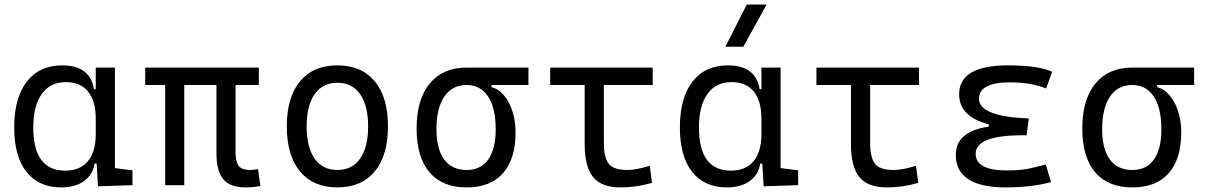

<svg xmlns="http://www.w3.org/2000/svg" viewBox="-20 -815 5313 845"><path d="M249.5 9.8Q150.9 9.8 96.7 -58.3Q42.5 -126.5 42.5 -253.9Q42.5 -384.3 97.9 -455.8Q153.3 -527.3 253.9 -527.3Q316.4 -527.3 351.1 -500.2Q385.7 -473.1 393.6 -422.4H401.4V-517.6H485.8V-75.2L563 -65.4V0L411.1 4.9L405.3 -95.2H396Q389.2 -47.4 350.6 -18.8Q312 9.8 249.5 9.8ZM401.4 -225.1V-292.5Q401.4 -370.6 367.7 -412.1Q334 -453.6 270 -453.6Q201.2 -453.6 163.8 -401.6Q126.5 -349.6 126.5 -253.9Q126.5 -64 267.1 -64Q332.5 -64 366.9 -105.5Q401.4 -147 401.4 -225.1Z M1060.1 9.8Q992.7 9.8 962.6 -26.1Q932.6 -62 932.6 -141.6V-440.9H791V0H707V-440.9H619.1V-517.6H1119.1V-440.9H1016.6V-146.5Q1016.6 -105 1029.8 -85.9Q1043 -66.9 1081.5 -66.9Q1087.9 -66.9 1095.9 -67.9Q1104 -68.8 1115.7 -70.8L1126 3.4Q1097.7 9.8 1060.1 9.8Z M1464.8 9.8Q1358.9 9.8 1300.5 -60.5Q1242.2 -130.9 1242.2 -258.8Q1242.2 -387.2 1300.5 -457.3Q1358.9 -527.3 1464.8 -527.3Q1570.8 -527.3 1629.2 -457.3Q1687.5 -387.2 1687.5 -258.8Q1687.5 -130.9 1629.2 -60.5Q1570.8 9.8 1464.8 9.8ZM1464.8 -66.9Q1529.8 -66.9 1564.9 -116.9Q1600.1 -167 1600.1 -258.8Q1600.1 -350.6 1564.9 -400.6Q1529.8 -450.7 1464.8 -450.7Q1399.9 -450.7 1364.7 -400.6Q1329.6 -350.6 1329.6 -258.8Q1329.6 -167 1364.7 -116.9Q1399.9 -66.9 1464.8 -66.9Z M2033.7 9.8Q1926.8 9.8 1870.1 -56.9Q1813.5 -123.5 1813.5 -249Q1813.5 -377.4 1871.3 -447.5Q1929.2 -517.6 2033.7 -517.6H2305.7V-440.9H2143.1V-431.2Q2173.3 -424.3 2197.3 -396.2Q2221.2 -368.2 2235.1 -325.7Q2249 -283.2 2249 -232.9Q2249 -115.2 2193.8 -52.7Q2138.7 9.8 2033.7 9.8ZM2033.7 -66.9Q2095.7 -66.9 2128.7 -113Q2161.6 -159.2 2161.6 -245.6Q2161.6 -339.4 2128.2 -390.1Q2094.7 -440.9 2033.7 -440.9Q1970.2 -440.9 1935.5 -390.1Q1900.9 -339.4 1900.9 -245.6Q1900.9 -159.2 1935.1 -113Q1969.2 -66.9 2033.7 -66.9Z M2710.4 9.8Q2627.4 9.8 2590.3 -35.6Q2553.2 -81.1 2553.2 -181.2V-440.9H2401.4V-517.6H2852.5V-440.9H2637.7V-184.1Q2637.7 -122.6 2658.7 -94.7Q2679.7 -66.9 2741.2 -66.9Q2780.3 -66.9 2839.4 -85.4L2849.6 -10.3Q2781.7 9.8 2710.4 9.8Z M3179.2 9.8Q3080.6 9.8 3026.4 -58.3Q2972.2 -126.5 2972.2 -253.9Q2972.2 -384.3 3027.6 -455.8Q3083 -527.3 3183.6 -527.3Q3246.1 -527.3 3280.8 -500.2Q3315.4 -473.1 3323.2 -422.4H3331.1V-517.6H3415.5V-75.2L3492.7 -65.4V0L3340.8 4.9L3335 -95.2H3325.7Q3318.8 -47.4 3280.3 -18.8Q3241.7 9.8 3179.2 9.8ZM3331.1 -225.1V-292.5Q3331.1 -370.6 3297.4 -412.1Q3263.7 -453.6 3199.7 -453.6Q3130.9 -453.6 3093.5 -401.6Q3056.2 -349.6 3056.2 -253.9Q3056.2 -64 3196.8 -64Q3262.2 -64 3296.6 -105.5Q3331.1 -147 3331.1 -225.1ZM3172.4 -609.4 3266.6 -794.9H3354L3251.5 -609.4Z M3882.3 9.8Q3799.3 9.8 3762.2 -35.6Q3725.1 -81.1 3725.1 -181.2V-440.9H3573.2V-517.6H4024.4V-440.9H3809.6V-184.1Q3809.6 -122.6 3830.6 -94.7Q3851.6 -66.9 3913.1 -66.9Q3952.1 -66.9 4011.2 -85.4L4021.5 -10.3Q3953.6 9.8 3882.3 9.8Z M4407.2 9.8Q4186.5 9.8 4186.5 -133.3Q4186.5 -236.8 4332 -257.8V-267.6Q4201.2 -301.8 4201.2 -399.9Q4201.2 -527.3 4415 -527.3Q4550.8 -527.3 4610.4 -499L4584 -425.8Q4515.6 -452.6 4425.8 -452.6Q4288.6 -452.6 4288.6 -380.4Q4288.6 -302.2 4507.8 -293.5L4498 -219.7H4481.4Q4273.9 -219.7 4273.9 -138.2Q4273.9 -64.9 4411.1 -64.9Q4471.7 -64.9 4511.5 -73.7Q4551.3 -82.5 4582.5 -91.3L4605.5 -13.7Q4566.9 -2.9 4517.1 3.4Q4467.3 9.8 4407.2 9.8Z M4963.4 9.8Q4856.4 9.8 4799.8 -56.9Q4743.2 -123.5 4743.2 -249Q4743.2 -377.4 4801 -447.5Q4858.9 -517.6 4963.4 -517.6H5235.4V-440.9H5072.8V-431.2Q5103 -424.3 5127 -396.2Q5150.9 -368.2 5164.8 -325.7Q5178.7 -283.2 5178.7 -232.9Q5178.7 -115.2 5123.5 -52.7Q5068.4 9.8 4963.4 9.8ZM4963.4 -66.9Q5025.4 -66.9 5058.3 -113Q5091.3 -159.2 5091.3 -245.6Q5091.3 -339.4 5057.9 -390.1Q5024.4 -440.9 4963.4 -440.9Q4899.9 -440.9 4865.2 -390.1Q4830.6 -339.4 4830.6 -245.6Q4830.6 -159.2 4864.7 -113Q4898.9 -66.9 4963.4 -66.9Z"/></svg>

Font: Cascadia Code NF SemiLight
Style: Regular
Weight: 350
Monospace: yes
Designer: Aaron Bell
Foundry: Saja Typeworks
Version: Version 2404.023; ttfautohint (v1.8.4)